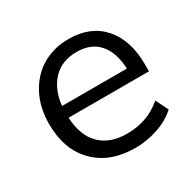

<svg xmlns="http://www.w3.org/2000/svg" viewBox="-118 -622 767 757"><g transform="rotate(-30 266.0 -243.0)"><path d="M295 9Q180 9 113 -58.5Q46 -126 46 -242Q46 -317 76 -374.5Q106 -432 158.5 -463.5Q211 -495 280 -495Q379 -495 435 -431.5Q491 -368 491 -257V-226H125Q129 -143 173 -99.5Q217 -56 295 -56Q339 -56 379 -69.5Q419 -83 455 -114L483 -57Q450 -26 399 -8.5Q348 9 295 9ZM282 -435Q213 -435 173 -392Q133 -349 126 -279H421Q418 -353 382.5 -394Q347 -435 282 -435Z"/></g></svg>

Font: Nunito Sans
Style: Regular
Weight: 400
Designer: Vernon Adams
Foundry: Vernon Adams
Version: Version 3.101; ttfautohint (v1.8.4.7-5d5b);gftools[0.9.27]